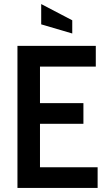

<svg xmlns="http://www.w3.org/2000/svg" viewBox="-20 -926 530 946"><path d="M66 -700H452V-598H177V-418H391V-316H177V-102H461V0H66ZM183 -806V-906L336 -826V-761Z"/></svg>

Font: Cabin Condensed SemiBold
Style: Regular
Weight: 600
Width: 3
Designer: Pablo Impallari
Foundry: Pablo Impallari. http://www.impallari.com Igino Marini. http://www.ikern.com
Version: Version 2.200